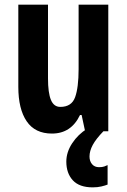

<svg xmlns="http://www.w3.org/2000/svg" viewBox="-20 -617 548 828"><path d="M447 -597V-51H347L332 -121H325Q287 -41 204 -41Q131 -41 95 -94Q59 -147 59 -242V-597H187V-279Q187 -217 199.5 -186.5Q212 -156 240 -156Q289 -156 304 -198Q319 -240 319 -319V-597ZM366 58Q366 78 377 91Q388 104 407 104Q421 104 429.5 101Q438 98 444 95V179Q434 183 417.5 187Q401 191 380 191Q322 191 294 160.5Q266 130 266 80Q266 39 291.5 0.5Q317 -38 356 -62L426 -51Q394 -18 380 8Q366 34 366 58Z"/></svg>

Font: Noto Sans Tamil UI ExtraCondensed
Style: Bold
Weight: 700
Width: 2
Designer: Jelle Bosma - Monotype Design Team
Foundry: Monotype Imaging Inc.
Version: Version 2.004; ttfautohint (v1.8.4.7-5d5b)